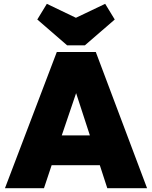

<svg xmlns="http://www.w3.org/2000/svg" viewBox="-20 -984 795 1004"><path d="M6 0 277 -712H481L749 0H541L502 -120H250L210 0ZM303 -276H450L378 -497ZM530 -964 580 -882 424 -747H331L175 -882L225 -964L377 -891Z"/></svg>

Font: Outfit Black
Style: Regular
Weight: 900
Designer: Rodrigo Fuenzalida
Foundry: fragTYPE
Version: Version 1.100; ttfautohint (v1.8.4.7-5d5b)